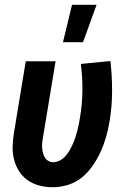

<svg xmlns="http://www.w3.org/2000/svg" viewBox="-20 -777 540 805"><path d="M201 8Q172 8 145 1Q118 -6 96 -21.5Q74 -37 59.5 -60Q45 -83 38.5 -110Q32 -137 33 -165.5Q34 -194 39 -223L88 -520H213L161 -206Q159 -195 157.5 -183.5Q156 -172 156.5 -160.5Q157 -149 159.5 -138Q162 -127 167.5 -117.5Q173 -108 182.5 -102.5Q192 -97 203 -97Q217 -97 230.5 -104Q244 -111 254 -122Q264 -133 271.5 -146Q279 -159 285 -172.5Q291 -186 295.5 -199.5Q300 -213 303.5 -226.5Q307 -240 310 -254Q313 -268 315 -282Q325 -339 325.5 -396.5Q326 -454 319 -509L443 -521Q450 -459 450 -395Q450 -331 439 -266Q434 -235 425 -203.5Q416 -172 402.5 -142Q389 -112 369.5 -83.5Q350 -55 324 -33.5Q298 -12 265.5 -2Q233 8 201 8ZM244 -600 282 -757H385L328 -600Z"/></svg>

Font: Iosevka Curly Extrabold
Style: Italic
Weight: 800
Italic angle: -9°
Monospace: yes
Designer: Belleve Invis
Foundry: Belleve Invis
Version: Version 22.1.2; ttfautohint (v1.8.4)